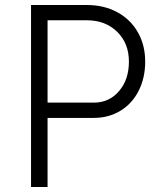

<svg xmlns="http://www.w3.org/2000/svg" viewBox="-20 -747 632 767"><path d="M104 -727H327Q395 -727 448 -698.5Q501 -670 530.5 -618.5Q560 -567 560 -501Q560 -436 534 -384.5Q508 -333 461 -304.5Q414 -276 355 -276H170V0H104ZM495 -501Q495 -574 448 -620Q401 -666 327 -666H170V-337H355Q416 -337 455.5 -383Q495 -429 495 -501Z"/></svg>

Font: 寒蝉端黑体 Light
Style: Regular
Weight: 300
Designer: ChillDuanSans {Warren2060}; 
Source Han Sans {Ryoko NISHIZUKA 西塚涼子 (kana, bopomofo & ideographs); Paul D. Hunt (Latin, G
Foundry: ChillType&Adobe
Version: Version 1.300;Glyphs 3.3 (3306)